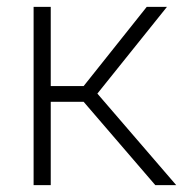

<svg xmlns="http://www.w3.org/2000/svg" viewBox="-20 -540 560 560"><path d="M78 0V-520H128V-289H224L408 -520H467L264 -267L494 0H433L224 -243H128V0Z"/></svg>

Font: Raleway Light
Style: Regular
Weight: 300
Designer: Matt McInerney, Pablo Impallari, Rodrigo Fuenzalida
Foundry: Matt McInerney, Pablo Impallari, Rodrigo Fuenzalida
Version: Version 4.026